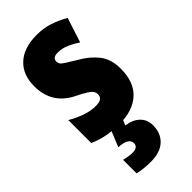

<svg xmlns="http://www.w3.org/2000/svg" viewBox="-254 -614 904 904"><g transform="rotate(-45 198.0 -161.5)"><path d="M372 -170Q372 -81 322 -35.5Q272 10 183 10Q143 10 103.5 3Q64 -4 26 -21V-174Q56 -156 92.5 -142.5Q129 -129 166 -129Q211 -129 211 -161Q211 -170 206.5 -179Q202 -188 184.5 -200Q167 -212 128 -231Q25 -283 25 -400Q25 -477 72 -520Q119 -563 205 -563Q248 -563 286 -551Q324 -539 364 -516L324 -393Q299 -410 271.5 -422Q244 -434 215 -434Q181 -434 181 -408Q181 -399 185.5 -392Q190 -385 207 -374Q224 -363 259 -342Q309 -314 340.5 -274Q372 -234 372 -170ZM291 126Q291 178 258 209Q225 240 163 240Q114 240 76 231V141Q93 145 106.5 147Q120 149 131 149Q168 149 168 121Q168 104 150.5 94Q133 84 102 83L136 0H212L198 34Q242 40 266.5 64Q291 88 291 126Z"/></g></svg>

Font: Noto Sans Malayalam ExtraCondensed Black
Style: Regular
Weight: 900
Width: 2
Designer: Jelle Bosma - Monotype Design Team
Foundry: Monotype Imaging Inc.
Version: Version 2.104; ttfautohint (v1.8.4.7-5d5b)